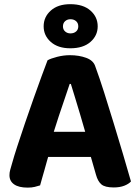

<svg xmlns="http://www.w3.org/2000/svg" viewBox="-20 -876 659 907"><path d="M314.7 -479.6H309.2Q298.8 -448.3 285.5 -409.3Q272.2 -370.3 257.9 -327.8Q243.6 -285.3 230.7 -242.9L212.8 -153.4Q206.8 -133.9 201.2 -113Q195.6 -92.1 189.8 -72.1Q184 -52.1 178.8 -33.8Q173.6 -15.5 169.4 -0.3Q157.8 3.5 143.8 6.9Q129.9 10.3 110.5 10.3Q68.7 10.3 46.7 -5.1Q24.7 -20.4 24.7 -48.5Q24.7 -61.3 28.4 -74.2Q32.2 -87.2 37 -104.2Q45.9 -136.7 62.3 -186.9Q78.6 -237 98.5 -295.4Q118.4 -353.8 138.7 -411Q159 -468.2 176.5 -515.9Q193.9 -563.6 204.6 -591.1Q219.4 -599.7 249.8 -607.5Q280.3 -615.3 310.2 -615.3Q353 -615.3 387.1 -602.8Q421.2 -590.4 430 -562.7Q449.4 -510 471.6 -440.3Q493.8 -370.6 516.8 -294.9Q539.9 -219.2 561.2 -147.6Q582.5 -76 598.7 -18.8Q587.9 -6.8 566.9 1.4Q545.9 9.5 517.5 9.5Q475.7 9.5 458.8 -5.1Q442 -19.6 433.5 -50.3L401.3 -162.4L384.2 -247.4Q371.8 -291.6 359 -333.9Q346.2 -376.1 335 -413.5Q323.7 -451 314.7 -479.6ZM146.4 -134.6 205.1 -253.3H439.3L459.1 -134.6ZM186.2 -751.6Q186.2 -795.9 220 -826.1Q253.8 -856.3 312 -856.3Q373.1 -856.3 407.3 -826.1Q441.5 -795.9 441.5 -751.6Q441.5 -707.8 407.3 -677.9Q373.1 -647.9 312 -647.9Q253.8 -647.9 220 -677.9Q186.2 -707.8 186.2 -751.6ZM277.4 -751.3Q277.4 -736.4 287.7 -727.3Q298 -718.2 312.7 -718.2Q328.9 -718.2 339.4 -727.2Q349.8 -736.1 349.8 -751.6Q349.8 -767 339.4 -776.1Q328.9 -785.2 312.7 -785.2Q298 -785.2 287.7 -776.1Q277.4 -767 277.4 -751.3Z"/></svg>

Font: Baloo Bhaijaan 2
Style: Regular
Weight: 400
Designer: Sanskriti Dholi, Noopur Datye and Ek Type
Foundry: Ek Type
Version: Version 1.701